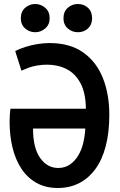

<svg xmlns="http://www.w3.org/2000/svg" viewBox="-20 -924 600 959"><path d="M269 15Q207 15 161.5 -11Q116 -37 86.5 -82Q57 -127 42.5 -187Q28 -247 28 -315Q28 -332 29 -349Q30 -366 32 -381H409Q408 -460 382 -508.5Q356 -557 312.5 -579Q269 -601 215 -601Q191 -601 166.5 -597Q142 -593 122 -585.5Q102 -578 87 -571L56 -669Q77 -680 106.5 -689.5Q136 -699 168 -704Q200 -709 227 -709Q329 -709 395.5 -662Q462 -615 494 -534Q526 -453 526 -351Q526 -262 508 -193.5Q490 -125 455.5 -78.5Q421 -32 374 -8.5Q327 15 269 15ZM271 -85Q303 -85 328 -101.5Q353 -118 370 -146Q387 -174 395.5 -209Q404 -244 406 -282H145Q145 -185 180.5 -135Q216 -85 271 -85ZM369 -763Q340 -763 318.5 -782Q297 -801 297 -833Q297 -866 318.5 -885Q340 -904 369 -904Q399 -904 419.5 -885Q440 -866 440 -833Q440 -801 419.5 -782Q399 -763 369 -763ZM156 -763Q127 -763 105.5 -782Q84 -801 84 -833Q84 -866 105.5 -885Q127 -904 156 -904Q184 -904 206 -885Q228 -866 228 -833Q228 -801 206 -782Q184 -763 156 -763Z"/></svg>

Font: Ubuntu Sans Mono SemiBold
Style: Regular
Weight: 600
Monospace: yes
Designer: Dalton Maag Ltd
Foundry: Dalton Maag Ltd
Version: Version 1.006